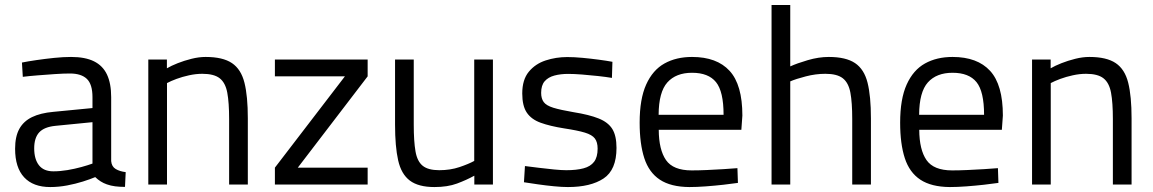

<svg xmlns="http://www.w3.org/2000/svg" viewBox="-20 -738 4613 768"><path d="M181 10.2Q112.8 10.2 76.6 -28.7Q40.4 -67.6 40.4 -143Q40.4 -191.7 57.2 -222.3Q74 -252.9 107.9 -269.5Q141.8 -286 193.2 -290.6L349.9 -305.8V-349.4Q349.9 -401.1 327.3 -422.6Q304.7 -444 259.8 -444Q234.6 -444 200 -441.7Q165.4 -439.3 131 -436.6Q96.6 -433.9 71.2 -430.7L67.8 -487.8Q91.4 -492.6 125.6 -497.6Q159.8 -502.6 196.3 -506.4Q232.8 -510.2 264.2 -510.2Q320.8 -510.2 356 -492.7Q391.3 -475.2 408 -439.7Q424.7 -404.2 424.7 -349.4V-93.5Q426.7 -71.5 442.9 -61.9Q459.2 -52.3 482.8 -49.5L480 9.6Q458.6 9.6 440.8 7.3Q422.9 5 407.3 -0.6Q394.1 -5.2 382.7 -12.4Q371.3 -19.6 360.9 -29.6Q341.7 -21.4 312 -12Q282.4 -2.6 248.4 3.8Q214.4 10.2 181 10.2ZM193.3 -52.7Q220.6 -52.7 249.7 -57.6Q278.8 -62.5 305.3 -69.8Q331.9 -77.1 349.9 -83.7V-249.3L202.1 -234.7Q156.9 -230.3 136.8 -208.5Q116.8 -186.6 116.8 -144.6Q116.8 -101.3 135.8 -77Q154.9 -52.7 193.3 -52.7Z M573.2 0V-500H647.6V-464.8Q665 -475 690.7 -485.2Q716.5 -495.4 746 -502.8Q775.5 -510.2 802.5 -510.2Q871.3 -510.2 907.8 -485.6Q944.3 -461 957.8 -407.2Q971.3 -353.4 971.3 -264.4V0H896.5V-261.6Q896.5 -327.7 889.1 -367.4Q881.7 -407 858.8 -424.9Q836 -442.8 789.2 -442.8Q763.2 -442.8 736.2 -436.8Q709.1 -430.9 686.2 -422.4Q663.3 -413.9 648 -405.7V0Z M1079.6 0V-67.4L1359.6 -432.6H1079.6V-500H1450.6V-432.6L1171.2 -67.4H1450.6V0Z M1717.6 10.2Q1653.6 10.2 1619.3 -15.7Q1585 -41.6 1572.6 -96.7Q1560.2 -151.8 1560.2 -239.2V-500H1635V-239.6Q1635 -172.5 1642 -132.5Q1648.9 -92.5 1670.8 -74.9Q1692.7 -57.2 1737.1 -57.2Q1781 -57.2 1818.2 -69.7Q1855.3 -82.3 1876.9 -94.3V-500H1951.7V0H1877.3V-35.2Q1845.7 -17.8 1808 -3.8Q1770.3 10.2 1717.6 10.2Z M2251.6 10.2Q2228.2 10.2 2196.2 7.1Q2164.2 4 2132.1 -0.6Q2100 -5.2 2075.8 -9L2079.8 -73.8Q2104.4 -70.8 2135.8 -66.8Q2167.2 -62.8 2197.2 -60Q2227.2 -57.2 2245.2 -57.2Q2286.2 -57.2 2314.1 -64.7Q2342.1 -72.1 2356.3 -90.8Q2370.5 -109.5 2370.5 -143.4Q2370.5 -169.4 2359.5 -184Q2348.5 -198.7 2319.6 -207.5Q2290.7 -216.3 2236.4 -224.5Q2180 -233.5 2142.7 -247Q2105.4 -260.5 2087.2 -287.5Q2069 -314.5 2069 -364.1Q2069 -419.2 2095.2 -451Q2121.4 -482.8 2162.7 -496.3Q2204 -509.8 2248.8 -509.8Q2276.4 -509.8 2309.6 -506.7Q2342.8 -503.6 2375 -499.3Q2407.2 -495 2429.7 -490.8L2427.7 -426.4Q2404 -430.4 2372 -433.9Q2340 -437.4 2308.1 -439.9Q2276.2 -442.4 2252.8 -442.4Q2222 -442.4 2197.5 -435.8Q2172.9 -429.2 2158.7 -413Q2144.6 -396.7 2144.6 -366.5Q2144.6 -343.6 2154.9 -329.7Q2165.1 -315.8 2193.3 -307Q2221.5 -298.3 2274.1 -289.3Q2336.9 -279.3 2374.7 -264.1Q2412.5 -249 2429.3 -222Q2446 -195 2446 -146.4Q2446 -58.4 2394.3 -24.1Q2342.6 10.2 2251.6 10.2Z M2737.4 10.2Q2663 9.6 2619.4 -19.3Q2575.8 -48.2 2557.2 -105.4Q2538.6 -162.6 2538.6 -247.2Q2538.6 -342.2 2564.8 -400.1Q2591 -458 2637.9 -484.1Q2684.8 -510.2 2748.2 -510.2Q2847.4 -510.2 2898.4 -454.6Q2949.5 -399 2949.5 -275.8L2945.4 -218.7H2615Q2615.4 -139 2644 -97.7Q2672.7 -56.4 2746.5 -56.4Q2774.1 -56.4 2807.7 -57.9Q2841.3 -59.4 2873.9 -61.4Q2906.5 -63.4 2929.7 -65.4L2931.7 -6.4Q2907.7 -2.8 2873.5 1Q2839.2 4.8 2803.2 7.5Q2767.2 10.2 2737.4 10.2ZM2614.5 -278.9H2874.3Q2874.3 -372.1 2844 -409.5Q2813.7 -446.9 2748.2 -446.9Q2684 -446.9 2649.5 -408.4Q2615 -369.9 2614.5 -278.9Z M3066.2 0V-717.9H3141V-472.4Q3167.5 -484.6 3211.1 -497.4Q3254.7 -510.2 3294.9 -510.2Q3363.7 -510.2 3400.2 -485.6Q3436.7 -461 3450.2 -407.2Q3463.7 -353.4 3463.7 -264.4V0H3388.9V-262Q3388.9 -328.1 3381.5 -367.6Q3374.1 -407 3351.2 -424.9Q3328.4 -442.8 3281.6 -442.8Q3242.6 -442.8 3203.2 -432.5Q3163.7 -422.3 3141 -412.5V0Z M3779.4 10.2Q3705 9.6 3661.4 -19.3Q3617.8 -48.2 3599.2 -105.4Q3580.6 -162.6 3580.6 -247.2Q3580.6 -342.2 3606.8 -400.1Q3633 -458 3679.9 -484.1Q3726.8 -510.2 3790.2 -510.2Q3889.4 -510.2 3940.4 -454.6Q3991.5 -399 3991.5 -275.8L3987.4 -218.7H3657Q3657.4 -139 3686 -97.7Q3714.7 -56.4 3788.5 -56.4Q3816.1 -56.4 3849.7 -57.9Q3883.3 -59.4 3915.9 -61.4Q3948.5 -63.4 3971.7 -65.4L3973.7 -6.4Q3949.7 -2.8 3915.5 1Q3881.2 4.8 3845.2 7.5Q3809.2 10.2 3779.4 10.2ZM3656.5 -278.9H3916.3Q3916.3 -372.1 3886 -409.5Q3855.7 -446.9 3790.2 -446.9Q3726 -446.9 3691.5 -408.4Q3657 -369.9 3656.5 -278.9Z M4108.2 0V-500H4182.6V-464.8Q4200 -475 4225.7 -485.2Q4251.5 -495.4 4281 -502.8Q4310.5 -510.2 4337.5 -510.2Q4406.3 -510.2 4442.8 -485.6Q4479.3 -461 4492.8 -407.2Q4506.3 -353.4 4506.3 -264.4V0H4431.5V-261.6Q4431.5 -327.7 4424.1 -367.4Q4416.7 -407 4393.8 -424.9Q4371 -442.8 4324.2 -442.8Q4298.2 -442.8 4271.2 -436.8Q4244.1 -430.9 4221.2 -422.4Q4198.3 -413.9 4183 -405.7V0Z"/></svg>

Font: Titillium Web
Style: Bold
Weight: 700
Designer: Mohamed Gaber, Accademia di Belle Arti di Urbino
Foundry: Kief Type Foundry, Accademia di Belle Arti di Urbino
Version: Version 3.000